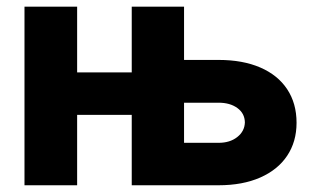

<svg xmlns="http://www.w3.org/2000/svg" viewBox="-20 -550 936 570"><path d="M52.7 -530.3H209V-335H371.1V-530.3H526.4V-372.1H628.9Q700.7 -372.1 752.7 -349.6Q804.7 -327.1 832.5 -285.2Q860.4 -243.2 860.4 -185.5Q860.4 -129.4 832.5 -87.6Q804.7 -45.9 752.4 -22.9Q700.2 0 628.9 0H371.1V-209H209V0H52.7ZM628.9 -126Q662.6 -126 684.3 -143.1Q706.1 -160.2 707 -186.5Q706.5 -213.4 684.8 -229.2Q663.1 -245.1 628.9 -245.1H526.4V-126Z"/></svg>

Font: Pretendard Std ExtraBold
Style: Regular
Weight: 800
Designer: Base glyphs from Inter by Rasmus Andersson; Hangeul glyphs from Noto Sans CJK(Source Han Sans) by Jang Soo-young and Kan
Foundry: Kil Hyung-jin
Version: Version 1.309